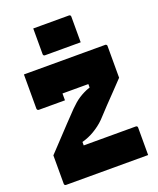

<svg xmlns="http://www.w3.org/2000/svg" viewBox="-168 -1037 936 1137"><g transform="rotate(-20 300.0 -468.5)"><path d="M182 -937Q203 -937 232.5 -937Q262 -937 294.5 -937Q327 -937 356.5 -937Q386 -937 407 -937Q412 -937 415 -934Q418 -931 418 -926V-764Q397 -764 367.5 -764Q338 -764 305.5 -764Q273 -764 243.5 -764Q214 -764 193 -764Q188 -764 185 -767Q182 -770 182 -775ZM565 0H48Q43 0 40 -3Q37 -6 37 -11V-190Q73 -228 108 -265.5Q143 -303 177 -339Q211 -375 244 -409Q259 -424 274 -437Q289 -450 304.5 -460Q320 -470 337 -478.5Q354 -487 372.5 -493Q391 -499 413 -505L376 -461V-536L409 -516Q363 -516 334.5 -516Q306 -516 283 -516Q260 -516 231 -516H202Q166 -516 136 -530.5Q106 -545 83.5 -570Q61 -595 49 -628.5Q37 -662 37 -700H549Q553 -700 555 -698.5Q557 -697 558.5 -695Q560 -693 560 -689V-489Q531 -458 499.5 -425.5Q468 -393 436.5 -360Q405 -327 373 -292Q356 -275 338.5 -262Q321 -249 303.5 -238.5Q286 -228 267 -220Q248 -212 228.5 -206.5Q209 -201 187 -195L226 -239V-164L190 -184Q237 -184 287 -184Q337 -184 383.5 -184Q430 -184 464 -184H554Q559 -184 562 -181Q565 -178 565 -173Q565 -129 565 -86.5Q565 -44 565 0ZM213 -473Q171 -473 130.5 -473Q90 -473 48 -473Q45 -473 42.5 -474.5Q40 -476 38.5 -478.5Q37 -481 37 -484Q37 -509 37 -536Q37 -563 37 -591.5Q37 -620 37 -647.5Q37 -675 37 -700Q91 -700 130.5 -679Q170 -658 191.5 -620Q213 -582 213 -532Q213 -523 213 -513Q213 -503 213 -493Q213 -483 213 -473Z"/></g></svg>

Font: Recursive Black
Style: Regular
Weight: 900
Version: Version 1.085